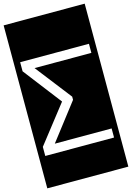

<svg xmlns="http://www.w3.org/2000/svg" viewBox="-173 -995 884 1286"><g transform="rotate(-15 269.0 -352.0)"><path d="M31 0H508V-63H114L308 -315V-337L114 -587H508V-650H31V-587L234 -323L31 -63ZM-12 -917H550V213H-12Z"/></g></svg>

Font: Zilla Slab Regular Highlight
Style: Regular
Weight: 410
Designer: Typotheque Type Foundry
Foundry: Typotheque type foundry
Version: Version 1.0; 2017